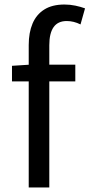

<svg xmlns="http://www.w3.org/2000/svg" viewBox="-20 -829 396 849"><path d="M107 0V-630Q107 -685 124 -725Q141 -765 176 -787Q211 -809 265 -809Q290 -809 313.5 -804Q337 -799 356 -792L336 -721Q306 -736 275 -736Q236 -736 217 -709Q198 -682 198 -629V0ZM33 -469V-538L111 -543H313V-469Z"/></svg>

Font: Noto Sans TC Thin
Style: Regular
Weight: 400
Version: Version 2.004-H2;hotconv 1.0.118;makeotfexe 2.5.65603